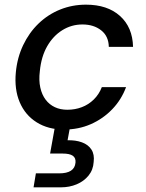

<svg xmlns="http://www.w3.org/2000/svg" viewBox="-20 -544 626 824"><path d="M255 12Q187 12 137.5 -19Q88 -50 64.5 -105.5Q41 -161 48 -234Q54 -297 79.5 -350.5Q105 -404 145.5 -443Q186 -482 238 -503Q290 -524 349 -524Q441 -524 495 -475.5Q549 -427 551 -343H447Q446 -389 414 -414Q382 -439 334 -439Q287 -439 247.5 -414.5Q208 -390 182.5 -345.5Q157 -301 151 -239Q146 -199 153 -168Q160 -137 176 -116Q192 -95 215.5 -84Q239 -73 269 -73Q302 -73 331 -84Q360 -95 382.5 -117Q405 -139 417 -170H521Q501 -116 461.5 -75Q422 -34 369.5 -11Q317 12 255 12ZM124 260 134 200H234Q267 200 284.5 188.5Q302 177 304 154Q306 134 292.5 124.5Q279 115 249 115H195L217 -7H282L270 58Q305 57 332 67Q359 77 372.5 98Q386 119 382 151Q380 185 360 209.5Q340 234 309 247Q278 260 241 260Z"/></svg>

Font: DM Sans 12pt Medium
Style: Italic
Weight: 500
Italic angle: -10°
Version: Version 4.004;gftools[0.9.30]